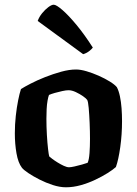

<svg xmlns="http://www.w3.org/2000/svg" viewBox="-20 -795 581 815"><path d="M260 0Q234 0 204.5 -9.5Q175 -19 147.5 -33Q120 -47 100 -60.5Q80 -74 73 -83Q57 -104 50 -144Q43 -184 43 -229Q43 -267 47 -303Q51 -339 57 -369Q63 -399 69 -417Q83 -426 110 -440Q137 -454 171 -467.5Q205 -481 239.5 -490.5Q274 -500 303 -500Q322 -500 347.5 -492.5Q373 -485 399 -473.5Q425 -462 446 -449Q467 -436 476 -425Q484 -410 489 -386.5Q494 -363 496 -335.5Q498 -308 498 -281Q498 -224 490.5 -170.5Q483 -117 472 -86Q460 -75 437 -60.5Q414 -46 384.5 -32Q355 -18 323 -9Q291 0 260 0ZM273 -85Q281 -85 296.5 -88.5Q312 -92 328 -96.5Q344 -101 352 -104Q358 -117 360 -145.5Q362 -174 362 -205Q362 -237 360.5 -273Q359 -309 356.5 -337Q354 -365 350 -371Q346 -377 332.5 -386.5Q319 -396 302 -404Q285 -412 271 -412Q261 -412 244.5 -408.5Q228 -405 212.5 -400.5Q197 -396 188 -392Q185 -385 182 -368.5Q179 -352 178 -332Q177 -312 177 -291Q177 -257 179 -222.5Q181 -188 184 -162.5Q187 -137 189 -131Q192 -128 202 -120.5Q212 -113 225 -105Q238 -97 251 -91Q264 -85 273 -85ZM333 -565 140 -706Q146 -723 158.5 -738.5Q171 -754 185 -764.5Q199 -775 208 -775Q219 -775 245 -752.5Q271 -730 305 -689Q339 -648 374 -593Q370 -587 358.5 -578Q347 -569 333 -565Z"/></svg>

Font: Texturina Medium 12pt
Style: Bold
Weight: 700
Version: Version 1.002